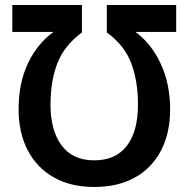

<svg xmlns="http://www.w3.org/2000/svg" viewBox="-20 -734 750 764"><path d="M355 -96Q440 -96 484.5 -153.5Q529 -211 529 -318Q529 -412 502 -483Q475 -554 405 -605V-714H681V-607H519Q582 -561 619.5 -480.5Q657 -400 657 -299Q657 -204 620.5 -134.5Q584 -65 516.5 -27.5Q449 10 355 10Q261 10 193.5 -28.5Q126 -67 90 -136.5Q54 -206 54 -299Q54 -404 91.5 -482.5Q129 -561 193 -607H29V-714H306V-605Q235 -552 208 -481.5Q181 -411 181 -317Q181 -215 225 -155.5Q269 -96 355 -96Z"/></svg>

Font: Noto Sans SemiCondensed SemiBold
Style: Regular
Weight: 600
Width: 4
Designer: Monotype Design Team
Foundry: Monotype Imaging Inc.
Version: Version 2.013; ttfautohint (v1.8.4.7-5d5b)